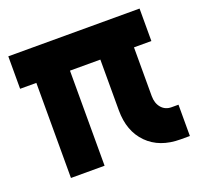

<svg xmlns="http://www.w3.org/2000/svg" viewBox="-102 -662 805 778"><g transform="rotate(-20 300.0 -272.5)"><path d="M550 5Q460 5 407.5 -48Q355 -101 355 -191V-410H224V0H79V-410H9V-550H575V-410H500V-200Q500 -169 516.5 -149.5Q533 -130 560 -130H590V5Z"/></g></svg>

Font: JetBrains Mono Extra Bold
Style: Regular
Weight: 800
Monospace: yes
Designer: Philipp Nurullin, Konstantin Bulenkov
Foundry: JetBrains
Version: 2.002